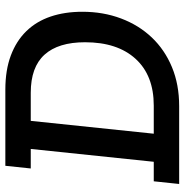

<svg xmlns="http://www.w3.org/2000/svg" viewBox="-6 -684 690 718"><g transform="rotate(-90 339.0 -325.0)"><path d="M363 -650Q436 -650 490.5 -629.5Q545 -609 581.5 -571.5Q618 -534 636 -481Q654 -428 654 -362Q654 -284 629 -217.5Q604 -151 558 -102.5Q512 -54 447 -27Q382 0 301 0H10L20 -95H93L141 -555H68L78 -650ZM303 -95Q416 -95 478 -163Q540 -231 540 -352Q540 -452 493.5 -503.5Q447 -555 351 -555H246L198 -95Z"/></g></svg>

Font: Zilla Slab SemiBold
Style: Regular
Weight: 600
Designer: Typotheque.com
Foundry: Typotheque type foundry
Version: Version 1.0; 2017